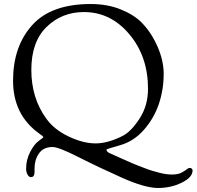

<svg xmlns="http://www.w3.org/2000/svg" viewBox="-20 -742 979 956"><path d="M174 -78C188.7 -68 196 -61.7 196 -59C196 -57.7 188.3 -51.5 173 -40.5C157.7 -29.5 143.3 -11 130 15C116.7 41 110 68.7 110 98C110 108.7 112.3 118.3 117 127C121.7 135.7 127.3 140 134 140C146 140 152 131.3 152 114V96C152 68 159.3 43.3 174 22C188.7 0.7 211.3 -10 242 -10C262 -10 305.5 7 372.5 41C439.5 75 511.2 109 587.5 143C663.8 177 723.5 194 766.5 194C809.5 194 849 185.2 885 167.5C921 149.8 939 129.3 939 106C939 104 937.8 101.5 935.5 98.5C933.2 95.5 929.7 94 925 94C920.3 94 914.8 96.7 908.5 102C902.2 107.3 893.3 112.8 882 118.5C870.7 124.2 855.3 127 836 127C816.7 127 795.7 124 773 118C760.3 114.7 748.8 111.5 738.5 108.5C728.2 105.5 715.3 101 700 95L663.5 81C654.5 77.7 632 68 596 52L529 22C516.3 16.7 510 10.3 510 3C510 1 532.7 -6.3 578 -19C623.3 -31.7 662.8 -57.2 696.5 -95.5C730.2 -133.8 755 -176.8 771 -224.5C787 -272.2 795 -322.2 795 -374.5C795 -426.8 780.3 -481.3 751 -538C733.7 -572 712.2 -602.2 686.5 -628.5C660.8 -654.8 625.8 -677 581.5 -695C537.2 -713 487.3 -722 432 -722C300 -722 202.5 -686.7 139.5 -616C76.5 -545.3 45 -453.5 45 -340.5C45 -227.5 88 -140 174 -78ZM212 -608C262.7 -657.3 324.7 -682 398 -682C486.7 -682 562 -645.2 624 -571.5C686 -497.8 717 -407.3 717 -300C717 -244.7 703.2 -195.5 675.5 -152.5C647.8 -109.5 620 -80.7 592 -66C542.7 -40.7 497.3 -28 456 -28C414.7 -28 369.8 -39.5 321.5 -62.5C273.2 -85.5 236 -115.3 210 -152C160.7 -220 136 -300.7 136 -394C136 -487.3 161.3 -558.7 212 -608Z"/></svg>

Font: Sorts Mill Goudy
Style: Regular
Weight: 400
Version: Version 003.101